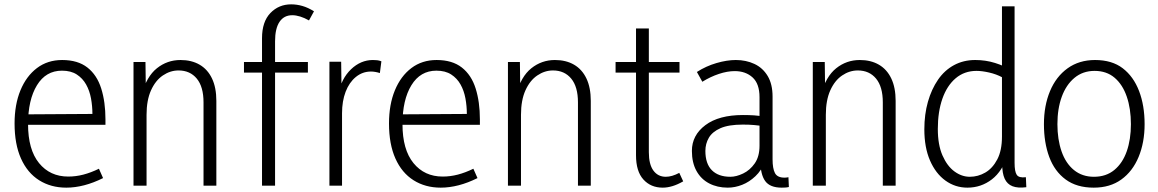

<svg xmlns="http://www.w3.org/2000/svg" viewBox="-20 -854 5326 883"><path d="M285 9Q214 9 160 -25Q106 -59 76.5 -125Q47 -191 47 -286Q47 -373 74 -438.5Q101 -504 150 -541Q199 -578 266 -578Q338 -578 382 -543.5Q426 -509 445.5 -447Q465 -385 465 -305V-280H80L81 -328L405 -330Q405 -366 398.5 -401.5Q392 -437 376 -465.5Q360 -494 333 -511.5Q306 -529 265 -529Q191 -529 150 -462Q109 -395 109 -283Q109 -166 159.5 -104Q210 -42 294 -42Q329 -42 363.5 -51Q398 -60 435 -78L454 -35Q410 -13 367.5 -2Q325 9 285 9Z M916 0V-383Q916 -455 885 -492.5Q854 -530 801 -530Q763 -530 729 -507Q695 -484 674.5 -438.5Q654 -393 654 -326V0H594V-569H649L651 -420H632Q654 -502 701.5 -540Q749 -578 810 -578Q861 -578 898 -556.5Q935 -535 955 -493Q975 -451 975 -390V0Z M1185 0V-678Q1185 -754 1223.5 -794Q1262 -834 1319 -834Q1345 -834 1371 -826.5Q1397 -819 1424 -802L1401 -760Q1380 -772 1360.5 -778Q1341 -784 1324 -784Q1286 -784 1265.5 -753.5Q1245 -723 1245 -664V0ZM1102 -520V-569H1396V-520Z M1495 0V-570H1549L1551 -420H1535Q1550 -493 1594.5 -535.5Q1639 -578 1695 -578Q1705 -578 1714.5 -577Q1724 -576 1734 -572L1727 -518Q1705 -525 1686 -525Q1647 -525 1616.5 -500Q1586 -475 1569.5 -432Q1553 -389 1553 -333V0Z M2007 9Q1936 9 1882 -25Q1828 -59 1798.5 -125Q1769 -191 1769 -286Q1769 -373 1796 -438.5Q1823 -504 1872 -541Q1921 -578 1988 -578Q2060 -578 2104 -543.5Q2148 -509 2167.5 -447Q2187 -385 2187 -305V-280H1802L1803 -328L2127 -330Q2127 -366 2120.5 -401.5Q2114 -437 2098 -465.5Q2082 -494 2055 -511.5Q2028 -529 1987 -529Q1913 -529 1872 -462Q1831 -395 1831 -283Q1831 -166 1881.5 -104Q1932 -42 2016 -42Q2051 -42 2085.5 -51Q2120 -60 2157 -78L2176 -35Q2132 -13 2089.5 -2Q2047 9 2007 9Z M2638 0V-383Q2638 -455 2607 -492.5Q2576 -530 2523 -530Q2485 -530 2451 -507Q2417 -484 2396.5 -438.5Q2376 -393 2376 -326V0H2316V-569H2371L2373 -420H2354Q2376 -502 2423.5 -540Q2471 -578 2532 -578Q2583 -578 2620 -556.5Q2657 -535 2677 -493Q2697 -451 2697 -390V0Z M3028 9Q2973 9 2939 -28.5Q2905 -66 2905 -140V-723H2964V-154Q2964 -98 2985 -69.5Q3006 -41 3042 -41Q3056 -41 3071.5 -45.5Q3087 -50 3104 -59L3122 -20Q3096 -5 3072.5 2Q3049 9 3028 9ZM2811 -520V-569H3105V-520Z M3477 -115 3498 -110Q3482 -70 3454 -43.5Q3426 -17 3393 -4Q3360 9 3327 9Q3279 9 3241.5 -10.5Q3204 -30 3183 -68Q3162 -106 3162 -160Q3162 -232 3224 -278.5Q3286 -325 3397 -325Q3424 -325 3448 -323.5Q3472 -322 3495 -317V-273Q3470 -277 3447.5 -279Q3425 -281 3396 -281Q3331 -281 3293.5 -264.5Q3256 -248 3240 -220.5Q3224 -193 3224 -160Q3224 -101 3254 -71Q3284 -41 3339 -41Q3366 -41 3397.5 -56Q3429 -71 3451 -102.5Q3473 -134 3473 -184V-407Q3473 -469 3441 -498Q3409 -527 3359 -527Q3325 -527 3286 -514Q3247 -501 3210 -478L3185 -523Q3227 -550 3275 -564Q3323 -578 3364 -578Q3411 -578 3449.5 -560Q3488 -542 3510.5 -504.5Q3533 -467 3533 -410V-121Q3533 -79 3544 -58Q3555 -37 3588 -37Q3593 -37 3597 -37.5Q3601 -38 3606 -39L3608 6Q3600 8 3591.5 8.5Q3583 9 3575 9Q3521 9 3499 -21.5Q3477 -52 3477 -115Z M4040 0V-383Q4040 -455 4009 -492.5Q3978 -530 3925 -530Q3887 -530 3853 -507Q3819 -484 3798.5 -438.5Q3778 -393 3778 -326V0H3718V-569H3773L3775 -420H3756Q3778 -502 3825.5 -540Q3873 -578 3934 -578Q3985 -578 4022 -556.5Q4059 -535 4079 -493Q4099 -451 4099 -390V0Z M4646 -825V-105Q4646 -65 4656 -50Q4666 -35 4698 -39L4700 7Q4661 12 4636.5 2.5Q4612 -7 4600.5 -32Q4589 -57 4589 -99V-146H4616Q4591 -67 4541.5 -29Q4492 9 4429 9Q4373 9 4328 -23.5Q4283 -56 4257 -116Q4231 -176 4231 -259Q4231 -328 4247.5 -386Q4264 -444 4294 -487.5Q4324 -531 4367.5 -554.5Q4411 -578 4465 -578Q4513 -578 4556 -564.5Q4599 -551 4632 -531L4590 -498Q4562 -513 4529 -520.5Q4496 -528 4471 -528Q4415 -528 4375 -494Q4335 -460 4314 -400Q4293 -340 4293 -261Q4293 -188 4314.5 -139Q4336 -90 4369.5 -65.5Q4403 -41 4440 -41Q4478 -41 4511.5 -60.5Q4545 -80 4566.5 -121Q4588 -162 4588 -226V-825Z M5181 -283Q5181 -354 5162 -409.5Q5143 -465 5106 -496.5Q5069 -528 5014 -528Q4960 -528 4921.5 -496Q4883 -464 4863 -409Q4843 -354 4843 -283Q4843 -213 4862 -158Q4881 -103 4919 -72Q4957 -41 5011 -41Q5067 -41 5105 -72.5Q5143 -104 5162 -158.5Q5181 -213 5181 -283ZM5244 -283Q5244 -199 5216.5 -132.5Q5189 -66 5137 -28.5Q5085 9 5010 9Q4932 9 4881 -28.5Q4830 -66 4805.5 -132Q4781 -198 4781 -283Q4781 -368 4809 -435Q4837 -502 4890 -540Q4943 -578 5016 -578Q5094 -578 5143.5 -540Q5193 -502 5218.5 -435.5Q5244 -369 5244 -283Z"/></svg>

Font: Yaldevi ExtraLight Light
Style: Regular
Weight: 300
Version: Version 1.100